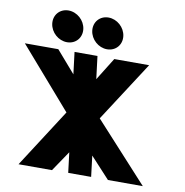

<svg xmlns="http://www.w3.org/2000/svg" viewBox="-122 -1028 1079 1120"><g transform="rotate(10 418.0 -468.0)"><path d="M193.7 -935C142.7 -935 106.7 -894 113 -843C119.3 -792 165.3 -751 216.3 -751C267.3 -751 303.3 -792 297 -843C290.7 -894 244.7 -935 193.7 -935ZM430.7 -935C379.7 -935 343.7 -894 350 -843C356.3 -792 402.3 -751 453.3 -751C504.3 -751 540.3 -792 534 -843C527.7 -894 481.7 -935 430.7 -935ZM797.9 -1 481.8 -346.9 711.8 -702.2H505.3L422.2 -568.5L405.6 -703H269.8L285.8 -573L173.8 -702.2H-24.3L284.6 -346.9L61.8 -1H259.9L341.2 -121.2L355.9 -1.8H491.7L476.6 -125.5L591.4 -1Z"/></g></svg>

Font: Hussar
Style: BdOpOblOne
Weight: 700
Foundry: Cannot Into Space Fonts
Version: Version 2.00